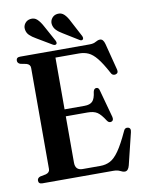

<svg xmlns="http://www.w3.org/2000/svg" viewBox="-98 -962 789 1045"><g transform="rotate(-10 297.0 -439.5)"><path d="M31.5 -681.5Q31.5 -700 53 -700H437.5Q459 -700 472.2 -708Q485.5 -716 497 -716Q515 -716 522.5 -687L560.5 -539Q565.5 -519 548 -514.5Q530 -510.5 522 -529Q492.5 -584 469.2 -612.5Q446 -641 423.2 -651.2Q400.5 -661.5 371.5 -661.5H241.5V-375.5H352Q381.5 -375.5 395.8 -389.8Q410 -404 414.5 -442Q418.5 -459.5 431 -460Q444.5 -461 448.5 -443.5L490.5 -290Q495 -269.5 481 -265Q467 -260.5 457.5 -275Q434 -312 414.8 -324.5Q395.5 -337 361.5 -337H241.5V-81Q241.5 -38.5 282 -38.5H380.5Q410 -38.5 434.2 -51Q458.5 -63.5 483.2 -98.8Q508 -134 539.5 -202.5Q546.5 -221 563.5 -217.5Q581.5 -213.5 575.5 -190L532.5 -14Q525 15 506.5 15Q495.5 15 481.5 7.5Q467.5 0 443.5 0H53Q31.5 0 31.5 -18.5Q31.5 -32.5 47 -38.5L80 -45Q101.5 -51.5 101.5 -70.5V-629.5Q101.5 -648.5 80 -655L47 -661.5Q31.5 -667.5 31.5 -681.5ZM359 -839.5 405 -752.5Q411 -739.5 405.5 -733Q398.5 -726 387 -733.5L303.5 -785Q282.5 -797 269 -811.2Q255.5 -825.5 253 -845.5Q251.5 -863.5 263 -877.8Q274.5 -892 293.5 -894Q315 -896.5 330.5 -881.5Q346 -866.5 359 -839.5ZM210.5 -839.5 258 -753Q264.5 -740 259.5 -733.5Q252.5 -726.5 240.5 -733L156.5 -783Q135 -795 121 -808.5Q107 -822 104.5 -842Q102 -860 113.2 -874.8Q124.5 -889.5 143.5 -892Q165 -895.5 180.8 -880.8Q196.5 -866 210.5 -839.5Z"/></g></svg>

Font: Fraunces 144pt S050 SemiBold
Style: Regular
Weight: 600
Version: Version 1.000; ttfautohint (v1.8.3)